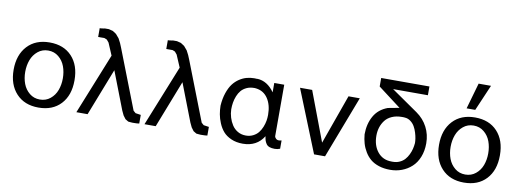

<svg xmlns="http://www.w3.org/2000/svg" viewBox="-62 -1147 4136 1529"><g transform="rotate(10 2006.0 -383.0)"><path d="M438 -248Q438 -300.3 421.6 -344.5Q405.3 -388.7 369.9 -417.7Q334.5 -446.8 286.1 -446.8Q237.8 -446.8 202.4 -417.7Q167 -388.7 150.4 -344.5Q133.8 -300.3 133.8 -248Q133.8 -196.3 150.4 -152.3Q167 -108.4 202.4 -79.6Q237.8 -50.8 286.1 -50.8Q334.5 -50.8 369.9 -79.6Q405.3 -108.4 421.6 -152.3Q438 -196.3 438 -248ZM532.2 -250V-248Q532.2 -127.4 466.3 -56.6Q400.4 14.2 286.1 14.2Q172.4 14.2 106.2 -57.4Q40 -128.9 40 -249Q40 -369.1 106.2 -440.7Q172.4 -512.2 286.1 -512.2Q400.4 -512.2 466.3 -441.4Q532.2 -370.6 532.2 -250Z M694.8 -696.8V-698.2H731L763.7 -689.9L793 -670.9L819.8 -639.2Q838.9 -606 852.5 -568.8L1037.6 -92.8L1056.6 -76.2L1099.6 -69.8V0Q1084.5 2.9 1054.7 2.9H1043.9Q1042 2.9 1037.8 2.4Q1033.7 2 1031.7 2L1010.7 0L985.8 -15.1L965.8 -42L948.7 -78.1L830.6 -383.8L681.6 -2H590.8L788.6 -494.1L746.6 -592.8L729 -613.8L709 -622.1H657.7V-693.8Q658.7 -693.8 660.6 -693.4Q662.6 -692.9 663.6 -692.9Q667 -692.9 678 -694.8Q689 -696.8 694.8 -696.8Z M1245.6 -696.8V-698.2H1281.7L1314.5 -689.9L1343.8 -670.9L1370.6 -639.2Q1389.6 -606 1403.3 -568.8L1588.4 -92.8L1607.4 -76.2L1650.4 -69.8V0Q1635.3 2.9 1605.5 2.9H1594.7Q1592.8 2.9 1588.6 2.4Q1584.5 2 1582.5 2L1561.5 0L1536.6 -15.1L1516.6 -42L1499.5 -78.1L1381.3 -383.8L1232.4 -2H1141.6L1339.4 -494.1L1297.4 -592.8L1279.8 -613.8L1259.8 -622.1H1208.5V-693.8Q1209.5 -693.8 1211.4 -693.4Q1213.4 -692.9 1214.4 -692.9Q1217.8 -692.9 1228.8 -694.8Q1239.7 -696.8 1245.6 -696.8Z M1967.3 -437V-438Q1966.8 -438 1965.8 -437.5Q1964.8 -437 1964.4 -437Q1963.4 -437 1961.9 -437.5Q1960.4 -438 1959.5 -438H1951.2Q1917.5 -438 1891.1 -425.5Q1864.7 -413.1 1848.1 -393.6Q1831.5 -374 1820.8 -347.2Q1810.1 -320.3 1805.7 -293.7Q1801.3 -267.1 1801.3 -238.8Q1802.2 -205.1 1812 -173.1Q1821.8 -141.1 1839.6 -113.8Q1857.4 -86.4 1886.2 -69.8Q1915 -53.2 1951.2 -53.2Q1983.9 -53.2 2010 -66.4Q2036.1 -79.6 2052.2 -99.9Q2068.4 -120.1 2079.1 -146.7Q2089.8 -173.3 2094 -197.8Q2098.1 -222.2 2098.1 -246.1Q2098.1 -325.7 2063.7 -377.7Q2029.3 -429.7 1967.3 -437ZM1964.4 -513.2V-514.2Q2045.9 -510.3 2102.5 -429.2V-504.9H2183.1V-90.8Q2183.1 -80.1 2192.9 -70.6Q2202.6 -61 2215.3 -61H2220.2Q2224.6 -61 2239.3 -64V2.9Q2219.2 11.2 2196.3 11.2Q2170.9 11.2 2153.8 4.9Q2136.7 -1.5 2127.7 -14.9Q2118.7 -28.3 2114.5 -41.3Q2110.4 -54.2 2107.4 -75.2Q2051.8 15.1 1938.5 15.1Q1885.7 15.1 1844.7 -2.9Q1803.7 -21 1779.8 -48.6Q1755.9 -76.2 1740.2 -113.5Q1724.6 -150.9 1718.8 -184.3Q1712.9 -217.8 1712.4 -252.9Q1716.3 -310.5 1731.9 -356.4Q1747.6 -402.3 1769.5 -431.4Q1791.5 -460.4 1820.6 -479.5Q1849.6 -498.5 1879.2 -506.3Q1908.7 -514.2 1940.4 -514.2Q1956.5 -514.2 1964.4 -513.2Z M2513.2 0 2311 -502.9H2409.2L2560.1 -103L2703.1 -502.9H2794.4L2602.1 0Z M3173.8 -414.1V-415Q3173.3 -415 3171.9 -414.6Q3170.4 -414.1 3169.9 -414.1Q3168.5 -414.1 3166.3 -414.6Q3164.1 -415 3163.1 -415H3150.9Q3105.5 -415 3070.8 -399.7Q3036.1 -384.3 3016.1 -358.2Q2996.1 -332 2986.1 -300.8Q2976.1 -269.5 2976.1 -233.9Q2976.1 -153.3 3017.8 -102.1Q3059.6 -50.8 3130.9 -50.8H3141.1Q3171.4 -50.8 3196 -62.3Q3220.7 -73.7 3236.8 -91.8Q3252.9 -109.9 3264.4 -133.8Q3275.9 -157.7 3281.5 -180.9Q3287.1 -204.1 3289.1 -228Q3289.1 -243.7 3286.1 -264.2Q3283.2 -284.7 3275.1 -311Q3267.1 -337.4 3254.6 -359.1Q3242.2 -380.9 3221.2 -396.7Q3200.2 -412.6 3173.8 -414.1ZM2934.1 -623V-691.9H3324.2V-621.1H3043L3257.8 -472.2Q3315.9 -431.6 3346.9 -371.8Q3377.9 -312 3377.9 -241.2Q3377.9 -179.2 3357.9 -129.6Q3337.9 -80.1 3303.2 -48.6Q3268.6 -17.1 3224.4 -0.5Q3180.2 16.1 3129.9 16.1Q3079.6 16.1 3038.8 2.7Q2998 -10.7 2970.9 -33.4Q2943.8 -56.2 2924.6 -87.9Q2905.3 -119.6 2895.3 -153.8Q2885.3 -188 2881.8 -227.1Q2881.8 -311 2917.5 -374.8Q2953.1 -438.5 3027.8 -465.8L3119.1 -482.9Z M3877.9 -248Q3877.9 -300.3 3861.6 -344.5Q3845.2 -388.7 3809.8 -417.7Q3774.4 -446.8 3726.1 -446.8Q3677.7 -446.8 3642.3 -417.7Q3606.9 -388.7 3590.3 -344.5Q3573.7 -300.3 3573.7 -248Q3573.7 -196.3 3590.3 -152.3Q3606.9 -108.4 3642.3 -79.6Q3677.7 -50.8 3726.1 -50.8Q3774.4 -50.8 3809.8 -79.6Q3845.2 -108.4 3861.6 -152.3Q3877.9 -196.3 3877.9 -248ZM3972.2 -250V-248Q3972.2 -127.4 3906.2 -56.6Q3840.3 14.2 3726.1 14.2Q3612.3 14.2 3546.1 -57.4Q3480 -128.9 3480 -249Q3480 -369.1 3546.1 -440.7Q3612.3 -512.2 3726.1 -512.2Q3840.3 -512.2 3906.2 -441.4Q3972.2 -370.6 3972.2 -250ZM3806.2 -782.2 3715.8 -571.8H3646L3706.1 -782.2Z"/></g></svg>

Font: Perun
Style: Regular
Weight: 400
Version: Version 1.0000